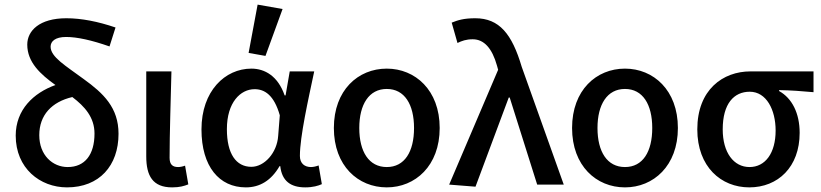

<svg xmlns="http://www.w3.org/2000/svg" viewBox="-20 -799 3553 831"><path d="M342 -457C265 -514 199 -552 199 -597C199 -620 219 -639 266 -639C314 -639 377 -625 454 -598L480 -680C404 -706 332 -720 267 -720C151 -720 98 -666 98 -606C98 -529 156 -477 220 -431C125 -397 48 -324 48 -212C48 -71 153 12 270 12C410 12 493 -82 493 -220C493 -333 428 -395 342 -457ZM273 -76C208 -76 150 -127 150 -214C150 -301 204 -358 293 -379C347 -338 389 -291 389 -221C389 -129 347 -76 273 -76Z M613 -122C613 -38 641 12 725 12C758 12 777 6 795 -1L781 -82C770 -78 759 -76 751 -76C727 -76 714 -87 714 -116C714 -220 719 -364 722 -490H613Z M1095 -779 1056 -570 1129 -557 1203 -760ZM852 -239C852 -78 929 12 1044 12C1105 12 1154 -18 1190 -80H1193C1200 -15 1239 12 1301 12C1334 12 1358 5 1373 -2L1359 -83C1349 -79 1336 -76 1326 -76C1299 -76 1278 -91 1278 -124C1278 -208 1314 -367 1340 -490H1234L1216 -386H1212C1183 -470 1126 -502 1068 -502C954 -502 852 -405 852 -239ZM1184 -211C1179 -137 1124 -77 1068 -77C1002 -77 962 -133 962 -240C962 -356 1021 -413 1082 -413C1125 -413 1166 -388 1191 -300Z M1425 -245C1425 -81 1530 12 1654 12C1777 12 1883 -81 1883 -245C1883 -409 1777 -502 1654 -502C1530 -502 1425 -409 1425 -245ZM1772 -245C1772 -142 1731 -76 1654 -76C1577 -76 1535 -142 1535 -245C1535 -347 1577 -414 1654 -414C1731 -414 1772 -347 1772 -245Z M1924 0 2038 9 2182 -377H2186L2305 0H2420L2238 -510C2196 -652 2141 -720 2037 -720C1988 -720 1962 -712 1935 -701L1960 -613C1979 -622 1997 -629 2026 -629C2075 -629 2110 -590 2131 -515L2136 -497Z M2456 -245C2456 -81 2561 12 2685 12C2808 12 2914 -81 2914 -245C2914 -409 2808 -502 2685 -502C2561 -502 2456 -409 2456 -245ZM2803 -245C2803 -142 2762 -76 2685 -76C2608 -76 2566 -142 2566 -245C2566 -347 2608 -414 2685 -414C2762 -414 2803 -347 2803 -245Z M2998 -239C2998 -77 3101 12 3223 12C3347 12 3441 -76 3441 -224C3441 -309 3408 -374 3352 -405V-409C3405 -408 3446 -405 3501 -400V-490H3228C3109 -490 2998 -411 2998 -239ZM3337 -234C3337 -136 3292 -76 3224 -76C3156 -76 3108 -138 3108 -239C3108 -351 3157 -402 3225 -402C3297 -402 3337 -324 3337 -234Z"/></svg>

Font: Cambridge Sans Medium
Style: Regular
Weight: 500
Version: Version 2.020;PS 002.020;hotconv 1.0.88;makeotf.lib2.5.64775